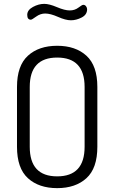

<svg xmlns="http://www.w3.org/2000/svg" viewBox="-20 -968 592 994"><path d="M68 -208V-518Q68 -628 124.5 -679.5Q181 -731 276 -731Q371 -731 427.5 -679.5Q484 -628 484 -518V-208Q484 -97 427.5 -45.5Q371 6 276 6Q181 6 124.5 -45.5Q68 -97 68 -208ZM209 -948Q235 -948 275 -931Q315 -914 341 -914Q367 -914 386 -928.5Q405 -943 411 -943Q420 -943 425.5 -935.5Q431 -928 431 -920Q431 -892 403 -877.5Q375 -863 347 -863Q320 -863 280.5 -880.5Q241 -898 214 -898Q189 -898 167 -882Q145 -866 140 -866Q121 -866 121 -891Q121 -916 150.5 -932Q180 -948 209 -948ZM134 -208Q134 -55 276 -55Q418 -55 418 -208V-518Q418 -670 276 -670Q134 -670 134 -518Z"/></svg>

Font: Terminal Dosis
Style: Regular
Weight: 400
Designer: Edgar Tolentino, Pablo Impallari, Igino Marini
Foundry: Edgar Tolentino, Pablo Impallari, Igino Marini
Version: Version 1.007